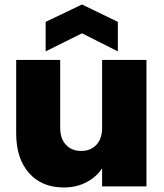

<svg xmlns="http://www.w3.org/2000/svg" viewBox="-20 -827 726 852"><path d="M51.8 -234.9V-561H247.1V-259.8Q247.1 -211.9 272.5 -184.6Q297.9 -157.2 339.8 -157.2Q382.8 -157.2 408 -184.6Q433.1 -211.9 433.1 -259.8V-561H629.9V0H433.1V-80.1Q408.2 -42 364 -18.6Q319.8 4.9 263.2 4.9Q165 4.9 108.4 -59.6Q51.8 -124 51.8 -234.9ZM182.6 -599.1V-730L343.8 -807.1L502.9 -730V-599.1L343.8 -679.2Z"/></svg>

Font: Poppins ExtraBold
Style: Regular
Weight: 800
Designer: Ninad Kale (Devanagari), Jonny Pinhorn (Latin)
Foundry: Indian Type Foundry
Version: 4.004